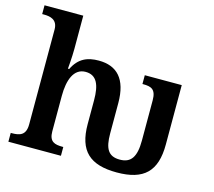

<svg xmlns="http://www.w3.org/2000/svg" viewBox="-108 -892 1151 1034"><g transform="rotate(15 467.5 -375.5)"><path d="M625 9C776 9 842 -55 842 -205V-536H636V-487H640C685 -487 712 -478 712 -416V-192C712 -100 685 -62 623 -62C559 -62 537 -100 537 -185V-354C537 -489 478 -548 377 -548C315 -548 266 -529 234 -463H227C227 -463 233 -528 233 -574V-760H17V-711H28C62 -711 103 -703 103 -648V-119C103 -58 69 -49 24 -49H19V0H312V-49H308C264 -49 233 -57 233 -115V-313C233 -401 258 -471 324 -471C386 -471 407 -421 407 -335V-202C407 -53 475 9 625 9Z"/></g></svg>

Font: Noto Serif SemiBold
Style: Regular
Weight: 600
Designer: Monotype Design Team
Foundry: Monotype Imaging Inc.
Version: Version 2.013